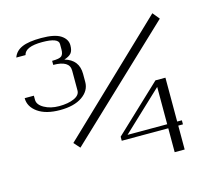

<svg xmlns="http://www.w3.org/2000/svg" viewBox="-120 -934 1267 1160"><g transform="rotate(-15 513.5 -354.5)"><path d="M255.9 -128.9 919.9 -762.7 955.1 -719.7 290 -90.8ZM833 -325.2 585 -91.8H833ZM895.5 -366.2V-91.8H924.8V-66.4H895.5V83H833V-66.4H542V-91.8L833 -366.2ZM231.4 -792Q316.4 -792 354 -767.1Q391.6 -742.2 391.6 -704.1Q391.6 -670.9 378.4 -655.3Q365.2 -639.6 334 -629.9Q420.9 -605.5 420.9 -516.6V-466.8Q420.9 -412.1 370.1 -377Q319.3 -341.8 231.4 -341.8Q142.6 -341.8 92.3 -377.4Q42 -413.1 42 -466.8H99.6V-441.4Q99.6 -410.2 138.7 -388.2Q177.7 -366.2 231.4 -366.2Q288.1 -366.2 325.2 -382.8Q362.3 -399.4 362.3 -428.7V-553.7Q362.3 -616.2 260.7 -616.2V-641.6Q307.6 -641.6 320.3 -653.3Q333 -665 333 -693.4V-727.5Q333 -766.6 231.4 -766.6Q125 -766.6 114.3 -716.8H56.6Q70.3 -755.9 111.8 -773.9Q153.3 -792 231.4 -792Z"/></g></svg>

Font: okolaks
Style: Regular
Weight: 500
Version: Version 000.6.0